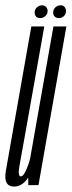

<svg xmlns="http://www.w3.org/2000/svg" viewBox="-44 -700 271 726"><path d="M63 0H101.5L207 -600H158L62.5 -58.5ZM123.5 -600H74.5L5 -206.5Q-11 -113.5 -21.8 -54Q-32.5 5.5 10 5.5Q40 5.5 63.2 -29Q86.5 -63.5 94 -106.5L74 -120.5Q69 -90.5 57 -61.8Q45 -33 35 -33Q22.5 -33 29.5 -72.5Q36.5 -112 53 -203ZM108 -631.5Q118.5 -631.5 127.2 -639Q136 -646.5 136 -658.5Q136 -668 129.8 -674Q123.5 -680 115 -680Q104.5 -680 95.8 -672.2Q87 -664.5 87 -653Q87 -643 92.5 -637.2Q98 -631.5 108 -631.5ZM178 -631.5Q189.5 -631.5 197.5 -639Q205.5 -646.5 205.5 -658.5Q205.5 -668 200 -674Q194.5 -680 184.5 -680Q174 -680 165.5 -672.2Q157 -664.5 157 -653Q157 -643 163 -637.2Q169 -631.5 178 -631.5Z"/></svg>

Font: Anybody UltraCondensed Light
Style: Italic
Weight: 300
Width: 1
Italic angle: -10°
Version: Version 1.113;gftools[0.9.25]